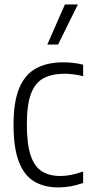

<svg xmlns="http://www.w3.org/2000/svg" viewBox="-20 -828 401 858"><path d="M241 9.5Q176.5 9.5 131.8 -17.8Q87 -45 63.8 -106.5Q40.5 -168 40.5 -270.5Q40.5 -373.5 66.2 -434.8Q92 -496 141.8 -522.8Q191.5 -549.5 263 -549.5Q284 -549.5 306.8 -547Q329.5 -544.5 351.5 -539V-487.5Q328 -493.5 306.5 -496Q285 -498.5 270.5 -498.5Q212.5 -498.5 174.8 -478.5Q137 -458.5 118.5 -409.2Q100 -360 100 -272.5Q100 -184 117 -133.5Q134 -83 167.5 -62.2Q201 -41.5 250.5 -41.5Q271.5 -41.5 296.5 -46.2Q321.5 -51 351.5 -61.5V-10.5Q322.5 0 295 4.8Q267.5 9.5 241 9.5ZM191.5 -629 270 -808H328L239.5 -629Z"/></svg>

Font: Encode Sans Cnd Lt
Style: Regular
Weight: 300
Width: 3
Designer: Multiple Designers
Foundry: Impallari Type
Version: Version 3.002; ttfautohint (v1.8.3) -l 8 -r 50 -G 200 -x 14 